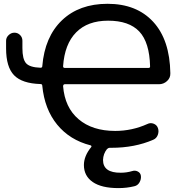

<svg xmlns="http://www.w3.org/2000/svg" viewBox="-20 -760 948 1000"><path d="M543 -652.3Q436.5 -652.3 376.5 -591.3Q316.4 -530.3 308.6 -415Q308.6 -406.2 317.4 -406.2H753.9Q761.7 -406.2 761.7 -414.1Q758.8 -539.1 705.6 -595.7Q652.3 -652.3 543 -652.3ZM190.4 -322.3Q94.7 -325.2 53.2 -368.2Q11.7 -411.1 11.7 -507.8V-547.9Q11.7 -564.5 24.9 -577.1Q38.1 -589.8 55.2 -589.8Q72.3 -589.8 84.5 -577.6Q96.7 -565.4 96.7 -547.9V-509.8Q96.7 -452.1 115.7 -430.7Q134.8 -409.2 190.4 -407.2Q200.2 -407.2 200.2 -415Q212.9 -568.4 302.7 -654.3Q392.6 -740.2 540 -740.2Q691.4 -740.2 777.8 -646.5Q864.3 -552.7 867.2 -378.9Q868.2 -354.5 850.1 -337.9Q832 -321.3 807.6 -321.3H317.4Q309.6 -321.3 308.6 -311.5Q317.4 -200.2 389.2 -139.2Q460.9 -78.1 580.1 -78.1Q668 -78.1 748 -114.3Q763.7 -122.1 780.3 -115.7Q796.9 -109.4 802.7 -92.8Q808.6 -75.2 801.8 -57.1Q794.9 -39.1 778.3 -32.2Q681.6 9.8 559.6 9.8H551.8Q543.9 9.8 537.1 16.6Q517.6 41 516.6 73.2Q516.6 140.6 609.4 139.6Q639.6 139.6 668.9 130.9Q683.6 126 697.8 133.3Q711.9 140.6 713.9 156.2Q715.8 173.8 706.5 189.9Q697.3 206.1 679.7 210Q640.6 219.7 596.7 219.7Q508.8 219.7 462.9 188Q417 156.2 417 99.6Q417 52.7 455.1 5.9Q457 3.9 456.1 1Q455.1 -2 452.1 -2.9Q343.8 -30.3 277.8 -110.8Q211.9 -191.4 200.2 -313.5Q200.2 -322.3 190.4 -322.3Z"/></svg>

Font: Rounded Mgen+ 2p medium
Style: Regular
Weight: 500
Designer: [Source Han Sans]
Ryoko NISHIZUKA  (kana & ideographs); Paul D. Hunt (Latin, Greek & Cyrillic); Wenlong ZHANG  (bopomofo
Version: Version 1.059.20150602